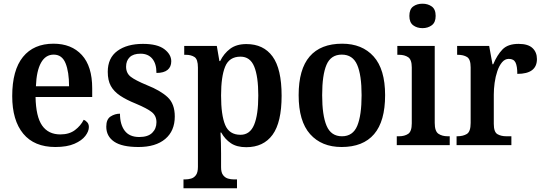

<svg xmlns="http://www.w3.org/2000/svg" viewBox="-20 -784 2934 1037"><path d="M279 10Q165 10 105.5 -62Q46 -134 46 -265Q46 -405 104 -476.5Q162 -548 269 -548Q366 -548 422 -487Q478 -426 478 -307V-260H172Q174 -154 207.5 -106Q241 -58 306 -58Q354 -58 385 -81.5Q416 -105 432 -137Q443 -133 451.5 -123Q460 -113 460 -98Q460 -75 441 -50Q422 -25 382 -7.5Q342 10 279 10ZM353 -318Q353 -396 334 -442.5Q315 -489 270 -489Q226 -489 201.5 -445Q177 -401 174 -318Z M728 10Q639 10 596.5 -19Q554 -48 554 -100Q554 -140 577.5 -155Q601 -170 628 -170Q628 -112 653.5 -78Q679 -44 732 -44Q779 -44 802 -66.5Q825 -89 825 -124Q825 -158 800.5 -178Q776 -198 714 -224Q662 -245 628.5 -267.5Q595 -290 578.5 -320Q562 -350 562 -396Q562 -471 614 -509Q666 -547 752 -547Q830 -547 867.5 -518.5Q905 -490 905 -453Q905 -423 885 -406.5Q865 -390 825 -390Q825 -440 802.5 -467Q780 -494 739 -494Q700 -494 680.5 -475Q661 -456 661 -424Q661 -389 686 -369.5Q711 -350 774 -324Q847 -295 885.5 -259Q924 -223 924 -155Q924 -77 872.5 -33.5Q821 10 728 10Z M971 233V185H980Q996 185 1012 180.5Q1028 176 1038.5 161.5Q1049 147 1049 117V-419Q1049 -464 1030.5 -476Q1012 -488 984 -488H975V-536H1151L1165 -454H1169Q1189 -495 1223 -520.5Q1257 -546 1311 -546Q1403 -546 1452 -479Q1501 -412 1501 -267Q1501 -123 1452 -56Q1403 11 1310 11Q1259 11 1227 -10.5Q1195 -32 1175 -68H1171Q1174 -11 1174 45V119Q1174 148 1185 162Q1196 176 1211.5 180.5Q1227 185 1243 185H1260V233ZM1279 -56Q1330 -56 1352.5 -110Q1375 -164 1375 -268Q1375 -371 1353 -424.5Q1331 -478 1279 -478Q1218 -478 1196 -424Q1174 -370 1174 -268Q1174 -163 1196 -109.5Q1218 -56 1279 -56Z M1825 10Q1717 10 1655 -59.5Q1593 -129 1593 -270Q1593 -410 1652.5 -479Q1712 -548 1828 -548Q1936 -548 1998 -479Q2060 -410 2060 -270Q2060 -129 2000.5 -59.5Q1941 10 1825 10ZM1827 -48Q1886 -48 1909.5 -104.5Q1933 -161 1933 -270Q1933 -379 1909 -434Q1885 -489 1826 -489Q1767 -489 1743.5 -434Q1720 -379 1720 -270Q1720 -161 1744 -104.5Q1768 -48 1827 -48Z M2262 -632Q2232 -632 2211.5 -647.5Q2191 -663 2191 -698Q2191 -734 2211.5 -749Q2232 -764 2262 -764Q2291 -764 2312 -749Q2333 -734 2333 -698Q2333 -663 2312 -647.5Q2291 -632 2262 -632ZM2123 0V-48H2135Q2165 -48 2184.5 -61Q2204 -74 2204 -118V-420Q2204 -462 2184.5 -475Q2165 -488 2136 -488H2126V-536H2328V-120Q2328 -75 2348 -61.5Q2368 -48 2398 -48H2409V0Z M2446 0V-48H2450Q2481 -48 2501.5 -60.5Q2522 -73 2522 -120V-420Q2522 -464 2502.5 -476Q2483 -488 2453 -488H2449V-536H2622L2640 -437H2644Q2665 -487 2694 -517Q2723 -547 2781 -547Q2832 -547 2856 -524.5Q2880 -502 2880 -465Q2880 -385 2774 -385Q2774 -426 2764.5 -446Q2755 -466 2728 -466Q2707 -466 2691.5 -447.5Q2676 -429 2666 -399.5Q2656 -370 2651.5 -336.5Q2647 -303 2647 -273V-115Q2647 -71 2666.5 -59.5Q2686 -48 2715 -48H2742V0Z"/></svg>

Font: Noto Serif Sinhala SemiCondensed SemiBold
Style: Regular
Weight: 600
Width: 4
Designer: Jelle Bosma - Monotype Design Team
Foundry: Monotype Imaging Inc.
Version: Version 2.007; ttfautohint (v1.8.4.7-5d5b)